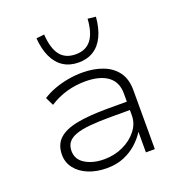

<svg xmlns="http://www.w3.org/2000/svg" viewBox="-136 -868 932 992"><g transform="rotate(-20 330.5 -372.0)"><path d="M285 8Q228 8 183.5 -10.5Q139 -29 114 -61.5Q89 -94 89 -136Q89 -191 122.5 -222.5Q156 -254 223.5 -267Q291 -280 392 -280H511V-234H395Q326 -234 278 -229.5Q230 -225 200 -214Q170 -203 156 -184.5Q142 -166 142 -138Q142 -91 184 -65.5Q226 -40 288 -40Q344 -40 392 -62.5Q440 -85 469 -122.5Q498 -160 498 -204V-325Q498 -388 454.5 -420Q411 -452 331 -452Q278 -452 228.5 -438Q179 -424 134 -395L112 -440Q141 -459 177.5 -472.5Q214 -486 253.5 -493Q293 -500 331 -500Q395 -500 444.5 -481Q494 -462 522 -423.5Q550 -385 550 -324V0H501V-111L500 -112Q483 -84 453 -56Q423 -28 381 -10Q339 8 285 8ZM335 -555Q287 -555 252 -577Q217 -599 196.5 -642Q176 -685 171 -747L215 -752Q220 -675 249 -637.5Q278 -600 335 -600Q390 -600 419.5 -637.5Q449 -675 454 -752L498 -747Q493 -685 472.5 -642Q452 -599 417 -577Q382 -555 335 -555Z"/></g></svg>

Font: Nunito Sans 7pt SemiExpanded ExtraLight
Style: Regular
Weight: 250
Width: 6
Designer: Vernon Adams
Foundry: Vernon Adams
Version: Version 3.101;gftools[0.9.27]